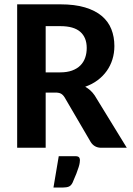

<svg xmlns="http://www.w3.org/2000/svg" viewBox="-20 -668 603 868"><path d="M57.6 0ZM186.5 -249.5V0H57.6V-648.4H252.9Q317.9 -648.4 364.3 -634.5Q410.6 -620.6 440.2 -595.7Q469.7 -570.8 483.4 -536.1Q497.1 -501.5 497.1 -460Q497.1 -428.2 488.3 -399.7Q479.5 -371.1 462.6 -347.4Q445.8 -323.7 421.4 -305.4Q397 -287.1 365.2 -275.9Q377.4 -269 388.2 -259.5Q398.9 -250 408.2 -236.3L553.2 0H437.5Q406.7 0 390.1 -25.9L272 -228Q264.6 -239.7 255.6 -244.6Q246.6 -249.5 230 -249.5ZM186.5 -340.8H252Q283.2 -340.8 305.9 -349.1Q328.6 -357.4 343.3 -372.1Q357.9 -386.7 365 -407Q372.1 -427.2 372.1 -451.2Q372.1 -498.5 342.8 -524.2Q313.5 -549.8 252.9 -549.8H186.5ZM321.3 38.1Q328.1 38.1 332.3 39.8Q336.4 41.5 338.4 44.4Q340.3 47.4 340.8 50.5Q341.3 53.7 341.3 56.6Q341.3 60.5 340.3 67.9Q339.4 75.2 335.7 87.2Q332 99.1 325.4 116.5Q318.8 133.8 308.1 157.7Q301.3 171.4 291.3 175.5Q281.2 179.7 265.6 179.7H221.7L245.6 38.1Z"/></svg>

Font: Carlito
Style: Bold
Weight: 700
Designer: Lukasz Dziedzic
Foundry: tyPoland Lukasz Dziedzic
Version: Version 1.104